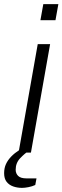

<svg xmlns="http://www.w3.org/2000/svg" viewBox="-59 -740 303 931"><path d="M31 0 124 -526H184L91 0ZM137 -642 151 -720H224L210 -642ZM48 171Q25 171 5 164Q-15 157 -27 141.5Q-39 126 -39 100Q-39 75 -30 55.5Q-21 36 -4.5 19Q12 2 34 -12H80V-8Q61 4 39 27Q17 50 17 83Q17 101 29 113Q41 125 70 125H118L112 157Q97 164 79 167.5Q61 171 48 171Z"/></svg>

Font: Archivo SemiExpanded ExtraLight
Style: Italic
Weight: 250
Width: 6
Italic angle: -10°
Designer: Hector Gatti
Foundry: Omnibus-Type
Version: Version 2.001